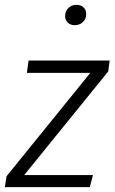

<svg xmlns="http://www.w3.org/2000/svg" viewBox="-35 -773 473 793"><path d="M412 -478 65 -50H349L336 0H-15L-8 -45L338 -472H76L83 -523H418ZM234 -707Q234 -727 247.5 -740Q261 -753 281 -753Q299 -753 310 -742.5Q321 -732 321 -715Q321 -695 307.5 -682Q294 -669 274 -669Q256 -669 245 -679.5Q234 -690 234 -707Z"/></svg>

Font: FiraGO Light
Style: Italic
Weight: 300
Italic angle: -8°
Designer: bBox Type GmbH
Foundry: bBox Type GmbH
Version: Version 1.001